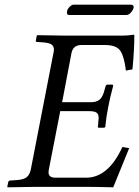

<svg xmlns="http://www.w3.org/2000/svg" viewBox="-20 -797 593 819"><path d="M553 -646Q553 -583 545 -501L517 -496Q510 -555 493.5 -580Q477 -605 427 -605H327Q292 -605 285 -571L245 -361H367Q391 -361 403.5 -371Q416 -381 423 -403L430 -428Q432 -436 439 -436H460L463 -432Q447 -372 442 -342Q433 -299 429 -255L424 -252H403Q395 -252 398 -260L400 -285Q401 -290 401 -293Q401 -305 396.5 -311.5Q392 -318 383 -320.5Q374 -323 359 -323H237L188 -72Q187 -66 187 -62Q187 -39 217 -39H347Q442 -39 502 -170L531 -165Q519 -136 463 2Q387 0 341 0H135Q103 0 13 2L11 0L15 -20Q17 -27 24 -27L53 -29Q81 -31 93.5 -41Q106 -51 111 -72L208 -571Q210 -579 210 -585Q210 -600 200 -607Q190 -614 167 -616L139 -618Q131 -618 133 -625L137 -645L139 -647Q229 -645 260 -645H503Q526 -645 549 -649Q553 -649 553 -646ZM520 -733H276Q263 -733 266 -748Q266 -752 269 -757.5Q272 -763 276 -767Q280 -771 284.5 -774Q289 -777 293 -777H538Q552 -777 550 -763Q548 -757 543.5 -750Q539 -743 532.5 -738Q526 -733 520 -733Z"/></svg>

Font: Linux Libertine O
Style: Italic
Weight: 400
Italic angle: -12°
Designer: Philipp H. Poll
Foundry: Philipp H. Poll
Version: Version 5.1.6